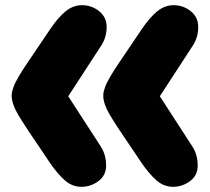

<svg xmlns="http://www.w3.org/2000/svg" viewBox="-20 -720 809 740"><path d="M173 -607Q158 -585 139.5 -557.5Q121 -530 110.5 -514.5Q100 -499 86.5 -479Q73 -459 66 -448Q59 -437 51 -423Q43 -409 39 -401Q35 -393 31.5 -383Q28 -373 26.5 -366Q25 -359 25 -351Q25 -321 49 -279.5Q73 -238 158 -114Q167 -100 172 -93Q203 -48 231 -24Q259 0 294 0Q330 0 359.5 -22Q389 -44 389 -82Q389 -124 368 -156L243 -349L370 -544Q391 -576 391 -616Q391 -654 362 -677Q333 -700 296 -700Q262 -700 233 -676.5Q204 -653 173 -607ZM173 -607Q158 -585 139.5 -557.5Q121 -530 110.5 -514.5Q100 -499 86.5 -479Q73 -459 66 -448Q59 -437 51 -423Q43 -409 39 -401Q35 -393 31.5 -383Q28 -373 26.5 -366Q25 -359 25 -351Q25 -321 49 -279.5Q73 -238 158 -114Q167 -100 172 -93Q203 -48 231 -24Q259 0 294 0Q330 0 359.5 -22Q389 -44 389 -82Q389 -124 368 -156L243 -349L370 -544Q391 -576 391 -616Q391 -654 362 -677Q333 -700 296 -700Q262 -700 233 -676.5Q204 -653 173 -607ZM526 -607Q511 -585 492.5 -557.5Q474 -530 463.5 -514.5Q453 -499 439.5 -479Q426 -459 419 -448Q412 -437 404 -423Q396 -409 392 -401Q388 -393 384.5 -383Q381 -373 379.5 -366Q378 -359 378 -351Q378 -321 402 -279.5Q426 -238 511 -114Q520 -100 525 -93Q556 -48 584 -24Q612 0 647 0Q683 0 712.5 -22Q742 -44 742 -82Q742 -124 721 -156L596 -349L723 -544Q744 -576 744 -616Q744 -654 715 -677Q686 -700 649 -700Q615 -700 586 -676.5Q557 -653 526 -607ZM526 -607Q511 -585 492.5 -557.5Q474 -530 463.5 -514.5Q453 -499 439.5 -479Q426 -459 419 -448Q412 -437 404 -423Q396 -409 392 -401Q388 -393 384.5 -383Q381 -373 379.5 -366Q378 -359 378 -351Q378 -321 402 -279.5Q426 -238 511 -114Q520 -100 525 -93Q556 -48 584 -24Q612 0 647 0Q683 0 712.5 -22Q742 -44 742 -82Q742 -124 721 -156L596 -349L723 -544Q744 -576 744 -616Q744 -654 715 -677Q686 -700 649 -700Q615 -700 586 -676.5Q557 -653 526 -607Z"/></svg>

Font: Cherry Bomb
Style: Regular
Weight: 400
Designer: satsuyako
Foundry: satsuyako
Version: Version 4.0